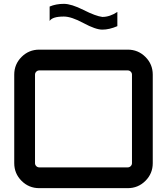

<svg xmlns="http://www.w3.org/2000/svg" viewBox="-20 -978 868 998"><path d="M184 -720H644Q698 -720 736 -682Q774 -644 774 -590V-130Q774 -76 736 -38Q698 0 644 0H184Q130 0 92 -38Q54 -76 54 -130V-590Q54 -644 92 -682Q130 -720 184 -720ZM184 -108H644Q653 -108 659.5 -114.5Q666 -121 666 -130V-590Q666 -599 659.5 -605.5Q653 -612 644 -612H184Q175 -612 168.5 -605.5Q162 -599 162 -590V-130Q162 -121 168.5 -114.5Q175 -108 184 -108ZM512 -890Q551 -890 590 -916V-842Q548 -824 512 -824Q477 -824 414 -858Q351 -892 312 -892Q252 -892 238 -869V-944Q271 -958 312 -958Q351 -958 414.5 -926Q478 -894 512 -890Z"/></svg>

Font: Orbitron
Style: Regular
Weight: 500
Designer: Matt McInerney
Foundry: Matt McInerney
Version: 1.000